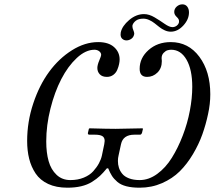

<svg xmlns="http://www.w3.org/2000/svg" viewBox="-20 -852 988 884"><path d="M415 -623Q374.5 -623 333.7 -585.2Q293 -547.4 262.2 -487.8Q231.4 -428.2 212.2 -351.6Q192.9 -274.9 192.9 -201.2Q192.9 -148.9 203.9 -110.1Q214.8 -71.3 240.5 -47.1Q266.1 -22.9 304.2 -22.9Q338.4 -22.9 365.7 -34.2Q393.1 -45.4 409.4 -63.7Q425.8 -82 435.5 -100.1Q445.3 -118.2 449.2 -136.2L460 -188Q461.9 -199.7 461.9 -203.1Q461.9 -218.8 451.2 -225.3Q440.4 -231.9 417 -231.9H392.1Q383.3 -231.9 384.8 -240.2L389.2 -258.8L392.1 -261.2Q475.1 -258.8 512.2 -258.8L636.2 -261.2L638.2 -258.8L633.8 -240.2Q630.4 -231.9 625 -231.9H599.1Q546.4 -231.9 537.1 -188L525.9 -136.2Q522.9 -124.5 522.9 -110.8Q522.9 -94.2 527.6 -79.6Q532.2 -64.9 543 -51.8Q553.7 -38.6 574.2 -30.8Q594.7 -22.9 623 -22.9Q665 -22.9 703.9 -51.3Q742.7 -79.6 771.2 -125.5Q799.8 -171.4 821.5 -228Q843.3 -284.7 854.2 -342.8Q865.2 -400.9 865.2 -452.1Q865.2 -531.2 838.9 -577.1Q812.5 -623 768.1 -623Q760.3 -623 751.5 -620.6Q742.7 -618.2 733.4 -608.6Q724.1 -599.1 724.1 -584Q724.1 -582 724.6 -577.6Q725.1 -573.2 725.1 -570.8Q725.1 -537.6 704.8 -517.8Q684.6 -498 657.2 -498Q623 -498 623 -535.2Q623 -585.4 664.1 -621.8Q705.1 -658.2 766.1 -658.2Q847.7 -658.2 897.9 -590.6Q948.2 -522.9 948.2 -418Q948.2 -373 938 -327.1Q927.7 -278.3 911.6 -233.2Q895.5 -188 868.4 -142.3Q841.3 -96.7 807.6 -63.2Q773.9 -29.8 726.1 -8.8Q678.2 12.2 623 12.2Q587.4 12.2 561.8 5.6Q536.1 -1 520.3 -14.6Q504.4 -28.3 495.6 -42Q486.8 -55.7 478 -77.1H472.2Q455.1 -56.2 440.2 -42.2Q425.3 -28.3 403.6 -14.6Q381.8 -1 353.5 5.6Q325.2 12.2 290 12.2Q238.8 12.2 201.7 -5.1Q164.6 -22.5 144 -53.2Q123.5 -84 114.3 -121.1Q105 -158.2 105 -203.1Q105 -291.5 133.1 -375.7Q161.1 -460 206.3 -521.5Q251.5 -583 311.3 -620.6Q371.1 -658.2 432.1 -658.2Q479.5 -658.2 505.1 -635.3Q530.8 -612.3 530.8 -578.1Q530.8 -568.8 528.3 -556.9Q525.9 -544.9 520 -530.8Q514.2 -516.6 501.7 -507.3Q489.3 -498 472.2 -498Q450.7 -498 439.5 -509.8Q428.2 -521.5 428.2 -539.1Q428.2 -552.7 437 -573.5Q445.8 -594.2 445.8 -599.1Q445.8 -608.9 436.8 -616Q427.7 -623 415 -623ZM643.1 -787.1Q666.5 -787.1 691.9 -772Q717.3 -756.8 738.5 -741.9Q759.8 -727.1 773.9 -727.1Q784.7 -727.1 793.5 -733.6Q802.2 -740.2 804.2 -750V-755.9Q804.2 -764.2 793.2 -774.4Q782.2 -784.7 782.2 -796.9Q782.2 -811.5 793.7 -821.8Q805.2 -832 819.8 -832Q834 -832 842 -821.5Q850.1 -811 850.1 -794.9Q850.1 -762.7 824 -734.4Q797.9 -706.1 766.1 -706.1Q752.4 -706.1 738.8 -712.2Q725.1 -718.3 713.9 -727.3Q702.6 -736.3 691.4 -745.1Q680.2 -753.9 666.7 -760Q653.3 -766.1 640.1 -766.1Q617.2 -766.1 605 -756.3Q592.8 -746.6 589.8 -734.9V-729Q589.8 -722.7 594 -712.9Q598.1 -703.1 598.1 -696.8Q598.1 -693.8 597.2 -691.9Q594.2 -679.7 584 -672.9Q573.7 -666 562 -666Q551.3 -666 543.2 -673.1Q535.2 -680.2 535.2 -692.9Q535.2 -700.2 536.1 -703.1Q542.5 -732.4 574.7 -759.8Q606.9 -787.1 643.1 -787.1Z"/></svg>

Font: Common Serif
Style: Italic
Weight: 400
Italic angle: -12°
Designer: Philipp H. Poll, Khaled Hosny
Foundry: Stefan Peev, Context Ltd.
Version: Version 1.026